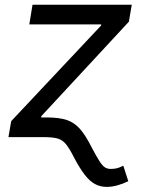

<svg xmlns="http://www.w3.org/2000/svg" viewBox="-20 -562 584 787"><path d="M14.6 0 25.9 -65.4 394 -457 395 -461.9H100.1L113.3 -542.5H520L508.3 -473.1L149.4 -85.9L134.8 0ZM417.5 204.1Q391.1 204.1 369.4 192.4Q347.7 180.7 327.4 154.5Q307.1 128.4 284.2 85Q265.1 46.9 250.2 28.8Q235.4 10.7 214.8 5.4Q194.3 0 157.2 0H96.7L109.9 -80.6H171.9Q222.2 -80.6 253.7 -70.1Q285.2 -59.6 308.3 -33Q331.5 -6.3 356 42.5Q376 80.6 388.2 99.4Q400.4 118.2 410.6 124.3Q420.9 130.4 433.1 130.4Q447.8 130.4 459 127.7Q470.2 125 485.4 117.2L505.9 180.7Q484.4 191.4 461.2 197.8Q438 204.1 417.5 204.1Z"/></svg>

Font: Inter 16pt
Style: Italic
Weight: 400
Italic angle: -9.3988°
Version: Version 4.001;git-66647c0bb